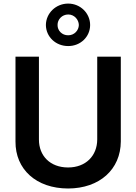

<svg xmlns="http://www.w3.org/2000/svg" viewBox="-20 -1045 763 1076"><path d="M362.2 -786.9C430.8 -786.6 485.1 -838.8 485.1 -904.8C485.1 -970.5 430.8 -1024.9 362.2 -1024.9C292.6 -1024.9 237.6 -970.5 237.2 -904.8C237.6 -838.8 292.6 -786.6 362.2 -786.9ZM362.2 -847.3C327.4 -846.6 301.8 -874.3 302.6 -904.8C301.8 -935.4 327.4 -963.8 362.2 -963.8C396 -964.1 421.2 -935.4 421.9 -904.8C421.2 -874.3 396 -846.9 362.2 -847.3ZM524.9 -263.5C524.5 -171.9 460.9 -106.5 361.5 -106.5C261 -106.5 197.8 -171.9 198.2 -263.5V-727.3H66.8V-252.1C65.7 -95.9 182.9 11 361.5 11.4C538.4 11 656.2 -95.9 657 -252.1V-727.3H524.9Z"/></svg>

Font: Riot Sans 2.0
Style: Bold
Weight: 600
Designer: Rasmus Andersson
Foundry: rsms
Version: Version 3.006;hotconv 1.0.109;makeotfexe 2.5.65596